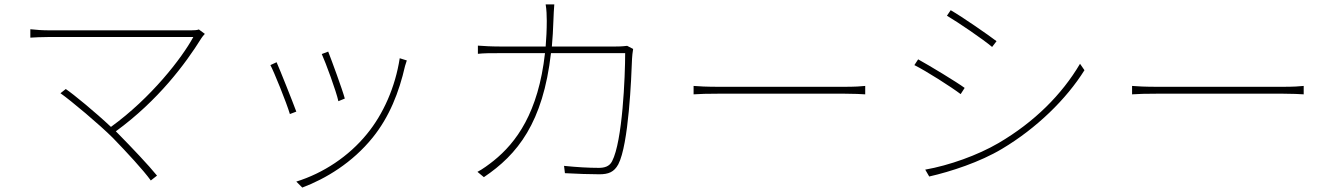

<svg xmlns="http://www.w3.org/2000/svg" viewBox="-20 -791 6020 867"><path d="M490 -168C552 -104 628 -22 661 24L689 2C651 -45 574 -126 514 -187L503 -198C695 -338 818 -504 889 -618C893 -624 899 -632 905 -638L878 -658C871 -655 859 -654 843 -654C750 -654 244 -654 205 -654C170 -654 145 -656 117 -659V-621C135 -622 167 -624 205 -624C244 -624 762 -624 853 -624C801 -528 662 -349 481 -218C411 -284 310 -367 277 -389L253 -370C300 -337 429 -229 490 -168Z M1462 -558 1433 -547C1450 -510 1499 -377 1508 -334L1537 -346C1526 -387 1477 -520 1462 -558ZM1817 -518 1785 -528C1765 -398 1711 -276 1637 -186C1555 -85 1440 -9 1318 29L1345 56C1451 16 1571 -56 1663 -170C1738 -263 1782 -374 1809 -493C1811 -499 1814 -510 1817 -518ZM1229 -510 1201 -497C1216 -470 1274 -327 1289 -276L1318 -287C1300 -336 1244 -476 1229 -510Z M2839 -570 2812 -584C2802 -583 2789 -581 2761 -581H2472C2475 -618 2478 -657 2479 -698C2480 -722 2481 -749 2483 -771H2444C2448 -748 2449 -720 2449 -697C2449 -656 2447 -617 2444 -581H2236C2197 -581 2166 -583 2138 -585V-548C2167 -551 2192 -551 2237 -551H2441C2411 -282 2311 -147 2209 -65C2189 -49 2158 -26 2136 -15L2165 9C2317 -93 2432 -237 2468 -551H2803C2803 -445 2791 -153 2744 -63C2732 -39 2709 -33 2684 -33C2639 -33 2585 -36 2527 -42L2531 -9C2586 -6 2643 -4 2686 -4C2728 -4 2753 -14 2772 -49C2819 -139 2831 -441 2834 -525C2835 -540 2836 -552 2839 -570Z M3112 -403V-365C3137 -367 3176 -368 3230 -368C3261 -368 3730 -368 3790 -368C3837 -368 3870 -366 3887 -365V-403C3869 -401 3842 -399 3789 -399C3730 -399 3259 -399 3230 -399C3169 -399 3136 -401 3112 -403Z M4273 -745 4256 -720C4307 -690 4420 -613 4460 -579L4480 -605C4445 -632 4325 -715 4273 -745ZM4158 -25 4176 6C4273 -16 4405 -59 4505 -119C4661 -212 4796 -344 4877 -474L4857 -503C4775 -364 4651 -240 4489 -145C4395 -90 4266 -44 4158 -25ZM4126 -523 4109 -497C4163 -470 4276 -398 4318 -366L4336 -394C4301 -420 4177 -495 4126 -523Z M5092 -403V-365C5117 -367 5156 -368 5210 -368C5241 -368 5710 -368 5770 -368C5817 -368 5850 -366 5867 -365V-403C5849 -401 5822 -399 5769 -399C5710 -399 5239 -399 5210 -399C5149 -399 5116 -401 5092 -403Z"/></svg>

Font: Harano Aji Gothic KR ExtraLight
Style: Regular
Weight: 250
Foundry: Masamichi Hosoda
Version: HaranoAjiGothicKR-ExtraLight version 20220220;ttx 4.29.1